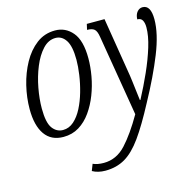

<svg xmlns="http://www.w3.org/2000/svg" viewBox="-113 -661 1029 1016"><g transform="rotate(-15 402.0 -153.0)"><path d="M174 10Q107 10 72.5 -39Q38 -88 38 -178Q38 -241 53.5 -305.5Q69 -370 99 -424.5Q129 -479 173 -512.5Q217 -546 275 -546Q332 -546 370 -501Q408 -456 408 -358Q408 -312 399 -261.5Q390 -211 371.5 -163Q353 -115 325 -75.5Q297 -36 259.5 -13Q222 10 174 10ZM342 240Q301 240 271 223L285 187Q309 198 344 198Q414 198 465.5 142Q517 86 571 -8L497 -452Q492 -484 479.5 -494.5Q467 -505 440 -505L447 -536H544L592 -241Q597 -213 601 -180Q605 -147 608.5 -118.5Q612 -90 614 -74H617Q651 -138 680.5 -204Q710 -270 728.5 -330.5Q747 -391 747 -437Q747 -461 739 -475.5Q731 -490 711 -490Q712 -516 724.5 -530.5Q737 -545 754 -545Q799 -545 799 -467Q799 -389 756.5 -282.5Q714 -176 645 -50Q588 58 542.5 121.5Q497 185 450 212.5Q403 240 342 240ZM181 -26Q214 -26 240.5 -49.5Q267 -73 286.5 -111Q306 -149 319 -194.5Q332 -240 338.5 -285.5Q345 -331 345 -367Q345 -441 323.5 -474Q302 -507 267 -507Q228 -507 197 -473.5Q166 -440 144.5 -387.5Q123 -335 112 -276Q101 -217 101 -165Q101 -87 123.5 -56.5Q146 -26 181 -26Z"/></g></svg>

Font: Noto Serif ExtraCondensed Light
Style: Italic
Weight: 300
Width: 2
Italic angle: -12°
Designer: Monotype Design Team
Foundry: Monotype Imaging Inc.
Version: Version 2.014; ttfautohint (v1.8.4.7-5d5b)